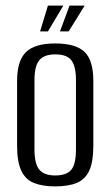

<svg xmlns="http://www.w3.org/2000/svg" viewBox="-20 -658 393 685"><path d="M177 7Q131 7 100.5 -5.5Q70 -18 55.5 -50Q41 -82 41 -138V-369Q41 -441 72.5 -472Q104 -503 177 -503Q250 -503 281.5 -473Q313 -443 313 -369V-138Q313 -82 299 -50.5Q285 -19 255 -6Q225 7 177 7ZM177 -32Q217 -32 234 -52Q251 -72 251 -125V-372Q251 -421 235 -442.5Q219 -464 177 -464Q138 -464 120.5 -443.5Q103 -423 103 -372V-125Q103 -73 120.5 -52.5Q138 -32 177 -32ZM123 -546 151 -638H206L151 -546ZM194 -546 228 -638H282L225 -546Z"/></svg>

Font: Alumni Sans Thin
Style: Regular
Weight: 400
Version: Version 1.018